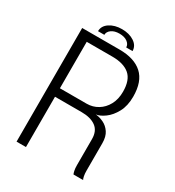

<svg xmlns="http://www.w3.org/2000/svg" viewBox="-199 -961 984 1079"><g transform="rotate(30 293.0 -422.0)"><path d="M76 0V-737.5H318Q415 -737.5 466.2 -691Q517.5 -644.5 517.5 -546.5Q517.5 -486.5 495 -445Q472.5 -403.5 441.5 -380.8Q410.5 -358 385 -355Q410.5 -353 436.8 -340.5Q463 -328 480.5 -302Q498 -276 498 -233V-55.5Q498 -35 501.2 -19.8Q504.5 -4.5 508 0H445.5Q442.5 -5 439.2 -19.8Q436 -34.5 436 -55.5V-224.5Q436 -277 402.2 -301.8Q368.5 -326.5 309.5 -326.5H137V0ZM303.5 -683H137V-381.5H310.5Q349.5 -381.5 382.2 -401.2Q415 -421 434.5 -457Q454 -493 454 -541.5Q454 -617.5 415.5 -650.2Q377 -683 303.5 -683ZM162 -766.5Q162 -801 194.5 -822.5Q227 -844 274 -844Q321.5 -844 353.8 -822.5Q386 -801 386 -766.5H345Q345 -786.5 325.8 -800.8Q306.5 -815 274 -815Q242 -815 222.5 -800.8Q203 -786.5 203 -766.5Z"/></g></svg>

Font: Epilogue Light
Style: Regular
Weight: 300
Designer: Tyler Finck
Foundry: Etcetera Type Co
Version: Version 2.111; ttfautohint (v1.8.3)